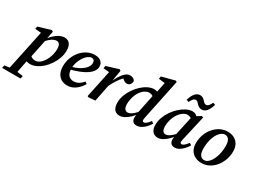

<svg xmlns="http://www.w3.org/2000/svg" viewBox="-132 -1467 3216 2435"><g transform="rotate(30 1475.5 -249.0)"><path d="M-72 232 -64 191 50 175H84L207 191L198 232ZM-1 232 136 -419 169 -396 45 -407 51 -444 235 -499 256 -486 230 -355 232 -351 167 -37 161 -22Q150 32 141 76Q132 120 125.5 157.5Q119 195 113 232ZM207 14Q176 14 152 2.5Q128 -9 105 -33L143 -113Q165 -85 189.5 -71Q214 -57 240 -57Q262 -57 282 -65Q302 -73 320 -89.5Q338 -106 354 -129Q372 -154 385.5 -186Q399 -218 406.5 -253Q414 -288 414 -321Q414 -369 399 -390.5Q384 -412 355 -412Q335 -412 311.5 -401Q288 -390 262 -367.5Q236 -345 208 -312L197 -337H207Q235 -386 272.5 -422.5Q310 -459 350 -479Q390 -499 426 -499Q455 -499 477.5 -485.5Q500 -472 514 -443Q528 -414 528 -365Q528 -310 509 -256Q490 -202 458 -153Q426 -104 384.5 -66.5Q343 -29 297.5 -7.5Q252 14 207 14Z M752 14Q703 14 665 -7.5Q627 -29 606 -71.5Q585 -114 585 -175Q585 -239 607 -297Q629 -355 667.5 -400.5Q706 -446 757.5 -472.5Q809 -499 868 -499Q926 -499 958 -471.5Q990 -444 990 -398Q990 -367 971.5 -336Q953 -305 912.5 -275.5Q872 -246 807.5 -220Q743 -194 650 -172L648 -210Q742 -233 795.5 -265Q849 -297 872 -331Q895 -365 895 -395Q895 -421 882.5 -434.5Q870 -448 849 -448Q826 -448 798.5 -428.5Q771 -409 747 -374Q723 -339 708 -295Q693 -251 693 -203Q693 -135 720.5 -104Q748 -73 796 -73Q827 -73 851.5 -83.5Q876 -94 896 -111.5Q916 -129 931 -148L960 -126Q944 -100 923 -74.5Q902 -49 875.5 -29Q849 -9 818.5 2.5Q788 14 752 14Z M1204 -234 1190 -297H1206Q1229 -351 1257 -397Q1285 -443 1317 -470.5Q1349 -498 1383 -498Q1409 -498 1429 -487.5Q1449 -477 1458 -455Q1457 -425 1441 -405Q1425 -385 1396 -385Q1374 -385 1356.5 -396.5Q1339 -408 1319 -428L1305 -444L1356 -443L1346 -438Q1317 -413 1292.5 -382Q1268 -351 1246.5 -314.5Q1225 -278 1204 -234ZM1046 -1 1134 -420 1169 -396 1044 -407 1050 -444 1228 -499 1247 -486 1219 -321 1222 -310 1203 -218Q1192 -163 1181.5 -109Q1171 -55 1160 0L1062 8Z M1516 14Q1488 14 1465 1Q1442 -12 1428 -42Q1414 -72 1414 -121Q1414 -174 1433.5 -227.5Q1453 -281 1486 -329.5Q1519 -378 1561 -416.5Q1603 -455 1648.5 -477Q1694 -499 1737 -499Q1757 -499 1773.5 -493Q1790 -487 1805.5 -475.5Q1821 -464 1837 -445L1784 -390Q1765 -411 1745.5 -420Q1726 -429 1703 -429Q1685 -429 1667 -422Q1649 -415 1632.5 -403.5Q1616 -392 1603 -376Q1586 -358 1572 -333.5Q1558 -309 1548.5 -280.5Q1539 -252 1533.5 -222.5Q1528 -193 1528 -166Q1528 -117 1544.5 -95Q1561 -73 1587 -73Q1606 -73 1626.5 -83Q1647 -93 1672.5 -116Q1698 -139 1730 -177L1743 -141H1728Q1699 -97 1663 -61.5Q1627 -26 1589 -6Q1551 14 1516 14ZM1767 14Q1734 14 1715 -5Q1696 -24 1696 -58Q1696 -70 1697 -83.5Q1698 -97 1702 -119L1700 -124L1764 -435L1775 -459L1816 -660L1844 -628L1719 -643L1725 -680L1916 -730L1935 -720L1815 -144Q1811 -124 1809 -111Q1807 -98 1807 -89Q1807 -79 1813 -73Q1819 -67 1828 -67Q1844 -67 1865.5 -84Q1887 -101 1911 -135L1941 -114Q1922 -81 1894.5 -51.5Q1867 -22 1835 -4Q1803 14 1767 14Z M2076 14Q2049 14 2025.5 1Q2002 -12 1987 -41Q1972 -70 1972 -117Q1972 -171 1992 -225.5Q2012 -280 2046 -329Q2080 -378 2122.5 -416Q2165 -454 2210.5 -476.5Q2256 -499 2298 -499Q2321 -499 2338 -490.5Q2355 -482 2370 -467Q2385 -452 2399 -432L2350 -391Q2330 -408 2308 -418.5Q2286 -429 2262 -429Q2247 -429 2231 -423Q2215 -417 2198.5 -405.5Q2182 -394 2166 -377Q2143 -353 2125 -318Q2107 -283 2097 -242.5Q2087 -202 2087 -164Q2087 -116 2102 -94.5Q2117 -73 2144 -73Q2163 -73 2183.5 -83.5Q2204 -94 2230.5 -117Q2257 -140 2289 -177L2296 -141H2287Q2256 -97 2220.5 -62Q2185 -27 2148.5 -6.5Q2112 14 2076 14ZM2324 14Q2292 14 2272.5 -5Q2253 -24 2252 -63Q2252 -73 2253 -82Q2254 -91 2255.5 -100Q2257 -109 2259 -119L2255 -122L2325 -444L2336 -448L2425 -506L2451 -498L2370 -144Q2366 -126 2363.5 -112.5Q2361 -99 2361 -90Q2361 -79 2367 -73Q2373 -67 2383 -67Q2400 -67 2420.5 -85Q2441 -103 2466 -135L2496 -115Q2477 -83 2450 -53.5Q2423 -24 2391.5 -5Q2360 14 2324 14ZM2157 -588Q2177 -656 2207.5 -690.5Q2238 -725 2279 -725Q2301 -725 2316.5 -716Q2332 -707 2344 -694Q2358 -680 2370 -667.5Q2382 -655 2400 -655Q2420 -655 2436 -672.5Q2452 -690 2468 -724L2502 -712Q2482 -645 2452.5 -610Q2423 -575 2382 -575Q2360 -575 2344 -584Q2328 -593 2315 -606Q2302 -620 2289.5 -632.5Q2277 -645 2259 -645Q2239 -645 2223.5 -627.5Q2208 -610 2192 -576Z M2718 14Q2666 14 2624 -7Q2582 -28 2557.5 -69.5Q2533 -111 2533 -172Q2533 -238 2554.5 -296.5Q2576 -355 2614.5 -400.5Q2653 -446 2704 -472.5Q2755 -499 2814 -499Q2867 -499 2907.5 -478Q2948 -457 2972 -416Q2996 -375 2996 -313Q2996 -249 2974.5 -190Q2953 -131 2915.5 -85Q2878 -39 2827.5 -12.5Q2777 14 2718 14ZM2729 -35Q2756 -35 2779 -51.5Q2802 -68 2820.5 -96Q2839 -124 2852.5 -160.5Q2866 -197 2873 -238.5Q2880 -280 2880 -321Q2880 -392 2858.5 -420.5Q2837 -449 2802 -449Q2776 -449 2753 -433.5Q2730 -418 2710.5 -390.5Q2691 -363 2677.5 -326.5Q2664 -290 2657 -248.5Q2650 -207 2650 -164Q2650 -93 2672.5 -64Q2695 -35 2729 -35Z"/></g></svg>

Font: Source Serif 4 18pt SemiBold
Style: Italic
Weight: 600
Italic angle: -12°
Designer: Frank Grießhammer
Foundry: Adobe Systems Incorporated
Version: Version 4.004;hotconv 1.0.116;makeotfexe 2.5.65601